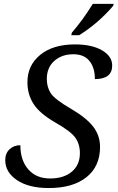

<svg xmlns="http://www.w3.org/2000/svg" viewBox="-20 -951 601 981"><path d="M84 -209Q84 -132.3 124.5 -85.7Q165 -39.1 235.8 -39.1Q305.7 -39.1 346.9 -73.7Q388.2 -108.4 388.2 -168Q388.2 -215.3 364.5 -248Q340.8 -280.8 262.2 -325.2Q182.1 -371.6 151.1 -420.4Q120.1 -469.2 120.1 -530.8Q120.1 -617.2 185.5 -670.7Q251 -724.1 362.8 -724.1Q449.7 -724.1 501.5 -693.8Q553.2 -663.6 553.2 -616.2Q553.2 -546.9 464.8 -546.9Q464.8 -605.5 437 -639.6Q409.2 -673.8 355 -673.8Q295.4 -673.8 257.3 -639.6Q219.2 -605.5 219.2 -547.9Q219.2 -505.4 239.5 -474.4Q259.8 -443.4 342.8 -395Q421.4 -349.1 456.3 -303.7Q491.2 -258.3 491.2 -200.2Q491.2 -101.1 421.9 -45.7Q352.5 9.8 229 9.8Q127 9.8 66.9 -30.5Q6.8 -70.8 6.8 -132.8Q6.8 -167.5 28.6 -188.2Q50.3 -209 84 -209ZM347.2 -784.2Q404.3 -850.1 454.1 -931.2H561L558.1 -920.9Q481.4 -831.5 384.3 -771H344.2Z"/></svg>

Font: Droid Serif
Style: Italic
Weight: 400
Italic angle: -12°
Designer: Monotype Design team
Foundry: Monotype Imaging Inc.
Version: Version 1.03